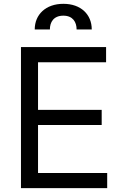

<svg xmlns="http://www.w3.org/2000/svg" viewBox="-20 -970 638 990"><path d="M88.1 0H532.7V-78.1H176.1V-325.3H504.3V-403.4H176.1V-649.1H527V-727.3H88.1ZM159.1 -818.2H237.2C237.2 -855.1 255.7 -889.2 306.8 -889.2C355.1 -889.2 375 -856.5 375 -818.2H453.1C453.1 -894.9 397.7 -950.3 306.8 -950.3C215.9 -950.3 159.1 -894.9 159.1 -818.2Z"/></svg>

Font: Magic Ui Pro
Style: Regular
Weight: 400
Designer: Stefan Endress, Andreas Faust
Version: Version 1.000;FEAKit 1.0